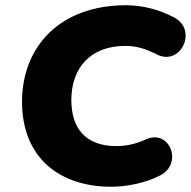

<svg xmlns="http://www.w3.org/2000/svg" viewBox="-20 -701 728 732"><path d="M404 11C461 11 535 -3 590 -32C679 -76 628 -210 537 -170C499 -152 460 -144 424 -144C305 -144 252 -213 252 -320C252 -443 326 -526 457 -526C497 -526 532 -517 579 -493C669 -448 736 -587 643 -635C586 -665 522 -681 461 -681C204 -681 64 -519 64 -313C64 -99 208 11 404 11Z"/></svg>

Font: SN Pro Heavy
Style: Italic
Weight: 800
Italic angle: -9°
Designer: Tobias Whetton
Foundry: Supernotes
Version: Version 1.001;Glyphs 3.2 (3249)